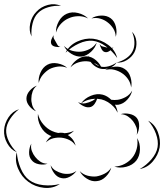

<svg xmlns="http://www.w3.org/2000/svg" viewBox="-115 -840 801 937"><path d="M205 -583Q223 -619 261.5 -637Q300 -655 339 -651Q379 -646 413 -621Q447 -596 457 -557Q434 -590 402 -613.5Q370 -637 338 -641Q306 -644 270 -627.5Q234 -611 205 -583ZM229 -511Q239 -533 262 -549.5Q285 -566 309 -565Q333 -564 354.5 -545Q376 -526 383 -502Q368 -522 347.5 -531Q327 -540 308 -541Q289 -542 267.5 -535.5Q246 -529 229 -511ZM74 -435Q71 -459 82.5 -485.5Q94 -512 116 -524Q138 -536 166.5 -530.5Q195 -525 213 -509Q190 -518 167.5 -515Q145 -512 127 -503Q110 -493 95 -476Q80 -459 74 -435ZM398 -498Q418 -512 446 -514.5Q474 -517 494 -503Q514 -490 522 -463Q530 -436 525 -413Q522 -437 509 -455Q496 -473 480 -483Q464 -494 442.5 -499.5Q421 -505 398 -498ZM61 -297Q43 -304 28 -322.5Q13 -341 14 -361Q15 -381 31 -398.5Q47 -416 65 -422Q50 -410 44 -393Q38 -376 38 -360Q37 -345 42 -327.5Q47 -310 61 -297ZM530 -398Q525 -374 506 -353.5Q487 -333 463 -329Q455 -328 446 -329Q457 -310 459 -290Q451 -307 439 -319.5Q427 -332 414 -340Q412 -341 411 -342Q396 -351 380 -355Q370 -357 359 -358Q355 -345 347 -333.5Q339 -322 328 -318Q312 -313 294 -321.5Q276 -330 266 -342Q273 -338 281 -336Q298 -360 328 -372.5Q358 -385 386 -378Q409 -372 428 -353Q444 -351 460 -353Q479 -356 498.5 -366.5Q518 -377 530 -398ZM320 -341Q328 -344 336 -348Q344 -352 350 -358Q333 -358 315 -352.5Q297 -347 282 -336Q292 -334 301.5 -336Q311 -338 320 -341ZM-33 -97Q-63 -110 -80 -141Q-97 -172 -95 -205Q-93 -238 -73.5 -267.5Q-54 -297 -22 -307Q-48 -287 -66 -259Q-84 -231 -85 -205Q-86 -179 -71.5 -149.5Q-57 -120 -33 -97ZM474 -283Q493 -289 517 -284Q541 -279 553 -264Q565 -248 564 -223.5Q563 -199 552 -182Q557 -202 550.5 -219Q544 -236 534 -249Q524 -262 509 -272Q494 -282 474 -283ZM109 -145Q118 -163 136 -176Q132 -177 128 -179Q100 -192 83.5 -222.5Q67 -253 70 -284Q78 -254 97 -232.5Q116 -211 138 -201Q153 -194 169 -191Q179 -193 188 -192Q194 -192 199 -190Q224 -191 246 -202Q234 -189 216 -181Q246 -162 254 -129Q242 -148 223 -157Q204 -166 185 -168Q167 -170 146.5 -165.5Q126 -161 109 -145ZM608 -251Q641 -233 655.5 -195Q670 -157 664 -120Q657 -83 631 -52.5Q605 -22 567 -15Q600 -34 624.5 -63Q649 -92 654 -122Q659 -152 646 -187.5Q633 -223 608 -251ZM554 -166Q569 -142 568 -110Q567 -78 550 -56Q532 -34 501 -26Q470 -18 443 -27Q471 -28 494 -40.5Q517 -53 531 -71Q545 -88 552 -113.5Q559 -139 554 -166ZM117 -41Q99 -34 75 -38.5Q51 -43 39 -59Q26 -74 27 -98Q28 -122 38 -139Q34 -120 40.5 -103Q47 -86 57 -74Q67 -61 82 -51Q97 -41 117 -41ZM177 58Q143 81 99.5 76.5Q56 72 23 47Q-10 23 -27 -17.5Q-44 -58 -33 -97Q-30 -56 -14 -18Q2 20 28 39Q55 59 96 63.5Q137 68 177 58ZM258 -6Q247 11 225.5 22.5Q204 34 184 29Q164 25 149.5 5.5Q135 -14 132 -34Q141 -16 157 -7Q173 2 189 6Q205 10 223.5 8Q242 6 258 -6ZM428 -22Q422 1 402 21.5Q382 42 357 44Q333 47 309 32Q285 17 274 -5Q291 12 313 17.5Q335 23 355 21Q374 18 394.5 8Q415 -2 428 -22ZM39 -662Q25 -691 32.5 -725.5Q40 -760 63 -783Q85 -807 119 -816Q153 -825 183 -811Q151 -814 119.5 -804.5Q88 -795 70 -776Q52 -758 44 -726Q36 -694 39 -662ZM158 -681Q157 -708 171.5 -735Q186 -762 211 -773Q236 -784 266 -776.5Q296 -769 315 -750Q291 -762 265.5 -761Q240 -760 221 -751Q201 -743 183.5 -725Q166 -707 158 -681ZM331 -750Q351 -763 378.5 -764Q406 -765 425 -751Q444 -737 450.5 -710Q457 -683 450 -660Q449 -684 437 -702Q425 -720 410 -731Q395 -743 374.5 -749Q354 -755 331 -750ZM529 -685Q548 -666 550.5 -637.5Q553 -609 541 -585Q529 -562 504.5 -547Q480 -532 454 -535Q480 -541 501.5 -556Q523 -571 532 -590Q542 -609 541 -635Q540 -661 529 -685ZM180 -611Q170 -609 155.5 -612Q141 -615 136 -624Q131 -634 136 -647.5Q141 -661 148 -669Q144 -659 148.5 -651Q153 -643 157 -636Q161 -629 165.5 -621Q170 -613 180 -611ZM357 -632Q351 -608 329.5 -587.5Q308 -567 283 -564Q258 -562 233 -577.5Q208 -593 197 -616Q215 -598 237.5 -592Q260 -586 281 -588Q301 -590 322 -600.5Q343 -611 357 -632ZM439 -610Q433 -601 420.5 -592Q408 -583 397 -586Q387 -588 380 -601.5Q373 -615 371 -626Q376 -616 385 -613.5Q394 -611 403 -609Q411 -607 420.5 -605Q430 -603 439 -610ZM454 -535Q442 -516 419 -508Q396 -500 374 -505Q352 -511 335 -528.5Q318 -546 316 -569Q326 -548 342.5 -533.5Q359 -519 376 -515Q394 -511 415 -516.5Q436 -522 454 -535Z"/></svg>

Font: Rubik Puddles
Style: Regular
Weight: 400
Designer: Hubert and Fischer, NaN
Foundry: Hubert and Fischer, NaN
Version: Version 2.200